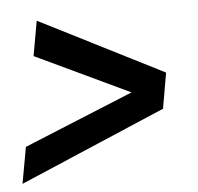

<svg xmlns="http://www.w3.org/2000/svg" viewBox="-69 -528 510 494"><g transform="rotate(-5 186.0 -280.5)"><path d="M347 -234 -30 -73 -13 -167 270 -283 27 -398 43 -488 363 -326Z"/></g></svg>

Font: Cabin Medium
Style: Italic
Weight: 500
Italic angle: -7°
Designer: Pablo Impallari
Foundry: Pablo Impallari. http://www.impallari.com Igino Marini. http://www.ikern.com
Version: Version 2.200